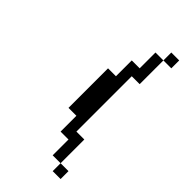

<svg xmlns="http://www.w3.org/2000/svg" viewBox="-287 -927 1073 1073"><g transform="rotate(45 250.0 -390.0)"><path d="M187.5 -234.4V-546.9H250V-671.9H312.5V-796.9H375V-859.4H437.5V-796.9H375V-609.4H312.5V-171.9H375V15.6H312.5V-109.4H250V-234.4ZM375 15.6H437.5V78.1H375Z"/></g></svg>

Font: KH Dot Dougenzaka 16
Style: Regular
Weight: 400
Designer: Original version for X68000 by Keitarou Hiraki (http://hp.vector.co.jp/authors/VA000874/) / TrueType conversion by Homem
Version: Version 1.00.20150527